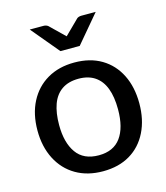

<svg xmlns="http://www.w3.org/2000/svg" viewBox="-109 -803 772 894"><g transform="rotate(-15 277.0 -356.0)"><path d="M278 -517Q354 -517 408.5 -484.5Q463 -452 492.5 -393Q522 -334 522 -255Q522 -177 492.5 -117.5Q463 -58 408.5 -25.5Q354 7 278 7Q203 7 147.5 -25.5Q92 -58 61.5 -117.5Q31 -177 31 -255Q31 -334 61.5 -393Q92 -452 147.5 -484.5Q203 -517 278 -517ZM278 -70Q349 -70 384 -118Q419 -166 419 -254Q419 -314 403.5 -355Q388 -396 356.5 -417.5Q325 -439 278 -439Q229 -439 197 -417Q165 -395 150 -353.5Q135 -312 135 -254Q135 -169 170 -119.5Q205 -70 278 -70ZM436 -719 323 -585H230L118 -719H184Q197 -719 206 -712L276 -644L345 -712Q348 -715 354 -717Q360 -719 367 -719Z"/></g></svg>

Font: Aleo Medium
Style: Regular
Weight: 500
Designer: Alessio Laiso
Foundry: Alessio Laiso
Version: Version 2.001;gftools[0.9.29]